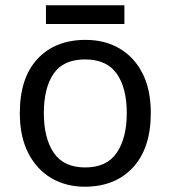

<svg xmlns="http://www.w3.org/2000/svg" viewBox="-20 -697 645 727"><path d="M551 -269Q551 -136 483.5 -63Q416 10 301 10Q230 10 174.5 -22.5Q119 -55 87 -117.5Q55 -180 55 -269Q55 -402 122 -474Q189 -546 304 -546Q377 -546 432.5 -513.5Q488 -481 519.5 -419.5Q551 -358 551 -269ZM146 -269Q146 -174 183.5 -118.5Q221 -63 303 -63Q384 -63 422 -118.5Q460 -174 460 -269Q460 -364 422 -418Q384 -472 302 -472Q220 -472 183 -418Q146 -364 146 -269ZM451 -677V-606H154V-677Z"/></svg>

Font: Noto Sans Tai Tham
Style: Regular
Weight: 400
Designer: Monotype Design Team 2013. Revised by David WIlliams 2020
Foundry: Monotype Imaging Inc.
Version: Version 2.002